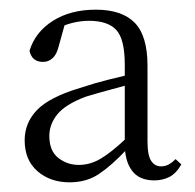

<svg xmlns="http://www.w3.org/2000/svg" viewBox="-20 -826 404 397"><path d="M299 -453Q268 -453 253 -473Q238 -493 238 -528V-529V-692Q238 -745 220.5 -764Q203 -783 164 -783Q147 -783 129 -778.5Q111 -774 88 -762L116 -783L101 -729Q97 -713 88.5 -705.5Q80 -698 69 -698Q46 -698 41 -721Q53 -760 89.5 -783Q126 -806 178 -806Q232 -806 258.5 -779Q285 -752 285 -690V-533Q285 -505 292.5 -493.5Q300 -482 313 -482Q321 -482 328 -485.5Q335 -489 343 -497L355 -486Q344 -467 330 -460Q316 -453 299 -453ZM124 -449Q84 -449 57.5 -472Q31 -495 31 -536Q31 -572 56.5 -598.5Q82 -625 145 -644Q175 -654 205 -661.5Q235 -669 261 -675V-655Q236 -648 208 -640.5Q180 -633 157 -626Q115 -610 98.5 -589.5Q82 -569 82 -545Q82 -514 100.5 -499.5Q119 -485 143 -485Q166 -485 187.5 -497.5Q209 -510 240 -539L256 -532L242 -517Q211 -484 185 -466.5Q159 -449 124 -449Z"/></svg>

Font: Noto Serif SC
Style: Regular
Weight: 200
Designer: Ryoko NISHIZUKA 西塚涼子 (kana & ideographs); Frank Grießhammer (Latin, Greek & Cyrillic); Wenlong ZHANG 张文龙 (bopomofo); San
Foundry: Adobe
Version: Version 2.001;hotconv 1.1.0;makeotfexe 2.6.0